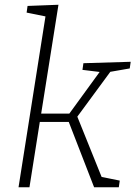

<svg xmlns="http://www.w3.org/2000/svg" viewBox="-20 -788 570 808"><path d="M58 0 175 -742 191 -715 92 -735 96 -763 226 -768 152 -302 143 -310H281L266 -302L405 -493L409 -484L327 -494L331 -522L530 -528L526 -500L434 -484L451 -495L301 -291V-308L411 -35L400 -45L484 -28L480 0H376L267 -281L276 -275H136L148 -278L104 0Z"/></svg>

Font: Bitter Thin Light
Style: Italic
Weight: 300
Italic angle: -9°
Version: Version 2.002